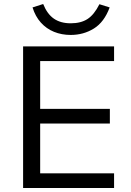

<svg xmlns="http://www.w3.org/2000/svg" viewBox="-20 -936 650 956"><path d="M95 0V-705H548V-632H180V-394H527V-321H180V-73H548V0ZM332 -762Q287 -762 249 -777.5Q211 -793 183.5 -823.5Q156 -854 142 -899L195 -916Q215 -866 248.5 -843Q282 -820 332 -820Q383 -820 416 -841.5Q449 -863 475 -915L526 -899Q499 -826 447.5 -794Q396 -762 332 -762Z"/></svg>

Font: Nunito Sans 10pt
Style: Regular
Weight: 400
Designer: Vernon Adams
Foundry: Vernon Adams
Version: Version 3.101;gftools[0.9.27]